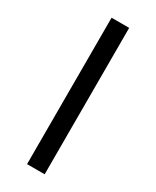

<svg xmlns="http://www.w3.org/2000/svg" viewBox="-227 -821 829 1020"><g transform="rotate(30 188.0 -311.0)"><path d="M242 138V-760H134V138Z"/></g></svg>

Font: Braiins Sans SemiBold
Style: Regular
Weight: 600
Designer: Mike Abbink, Paul van der Laan, Pieter van Rosmalen, Jiri Chlebus, Lubos Buracinsky
Foundry: Bold Monday, Sudetype
Version: Version 1.000;hotconv 1.0.109;makeotfexe 2.5.65596